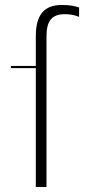

<svg xmlns="http://www.w3.org/2000/svg" viewBox="-20 -752 385 772"><path d="M24 -487V-478H124V0H167V-605C167 -666 186 -695 241 -695C259 -695 280 -692 298 -684V-722C277 -729 257 -732 228 -732C157 -732 124 -691 124 -607V-487Z"/></svg>

Font: Perun ExtraLight
Style: Regular
Weight: 200
Foundry: Copyright (c) Stefan Peev, Context Ltd, 2016
Version: Version 1.089